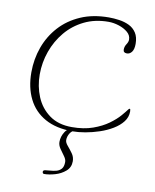

<svg xmlns="http://www.w3.org/2000/svg" viewBox="-100 -736 883 1092"><g transform="rotate(10 342.0 -190.5)"><path d="M348 13Q253 13 188.5 -23Q124 -59 91.5 -124.5Q59 -190 59 -277Q59 -354 84 -423Q109 -492 157.5 -545.5Q206 -599 277 -630Q348 -661 440 -661Q469 -661 500 -656.5Q531 -652 557 -639.5Q583 -627 599 -602.5Q615 -578 615 -539Q615 -508 603.5 -492.5Q592 -477 575 -477Q554 -477 554 -496Q554 -513 564 -528Q574 -543 574 -556Q574 -581 553.5 -598.5Q533 -616 502.5 -626Q472 -636 442 -636Q364 -636 302 -605.5Q240 -575 197 -523.5Q154 -472 131 -407.5Q108 -343 108 -274Q108 -205 133 -145Q158 -85 209.5 -47.5Q261 -10 339 -10Q408 -10 460 -28.5Q512 -47 548.5 -73.5Q585 -100 607 -125.5Q629 -151 639 -165Q644 -170 646 -170Q651 -170 651 -155Q651 -122 630.5 -95.5Q610 -69 576 -48.5Q542 -28 501.5 -14.5Q461 -1 421 6Q381 13 348 13ZM230 280Q226 280 223.5 276.5Q221 273 221 269Q221 260 232.5 258Q244 256 261.5 255Q279 254 296.5 249.5Q314 245 325.5 232Q337 219 337 192Q337 177 324 159.5Q311 142 298 123Q285 104 285 85Q285 54 303 26Q321 -2 355 -2Q359 -2 362.5 -1Q366 0 367 5Q345 9 333 28Q321 47 321 68Q321 82 335.5 99Q350 116 364.5 136Q379 156 379 181Q379 216 353.5 238Q328 260 293.5 270Q259 280 230 280Z"/></g></svg>

Font: Bilbo
Style: Regular
Weight: 400
Designer: Robert E. Leuschke
Foundry: Robert E. Leuschke
Version: Version 1.100